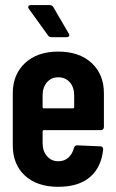

<svg xmlns="http://www.w3.org/2000/svg" viewBox="-20 -720 452 748"><path d="M248 -588.9Q250 -585 250 -583Q250 -575.2 238.8 -575.2H181.2Q171.4 -575.2 167 -582L92.8 -685.1Q89.8 -689.5 89.8 -691.9Q89.8 -700.2 101.1 -700.2H172.9Q183.6 -700.2 188 -691.9ZM384.8 -225.1Q384.8 -219.7 381.3 -216.3Q377.9 -212.9 373 -212.9H150.9Q146 -212.9 146 -208V-163.1Q146 -131.3 163.1 -111.6Q180.2 -91.8 207 -91.8Q231 -91.8 246.8 -106.4Q262.7 -121.1 268.1 -144Q271 -153.8 280.8 -153.8L371.1 -149.9Q376.5 -149.9 379.4 -146.5Q382.3 -143.1 381.8 -137.2Q374.5 -67.4 330.1 -29.8Q285.6 7.8 207 7.8Q125 7.8 77.4 -35.6Q29.8 -79.1 29.8 -153.8V-356.9Q29.8 -429.7 77.6 -474.4Q125.5 -519 207 -519Q289.1 -519 336.9 -474.6Q384.8 -430.2 384.8 -356.9ZM207 -418.9Q179.7 -418.9 162.8 -399.2Q146 -379.4 146 -348.1V-303.2Q146 -297.9 150.9 -297.9H264.2Q269 -297.9 269 -303.2V-348.1Q269 -379.9 252 -399.4Q234.9 -418.9 207 -418.9Z"/></svg>

Font: Barlow Condensed SemiBold
Style: Regular
Weight: 600
Width: 3
Designer: Jeremy Tribby
Foundry: Tribby Type
Version: Version 1.422;hotconv 1.0.109;makeotfexe 2.5.65596